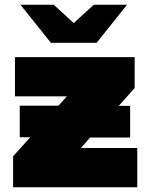

<svg xmlns="http://www.w3.org/2000/svg" viewBox="-20 -787 620 807"><path d="M557 -165V0H35V-130L107 -210H63V-343H226L261 -382H43V-547H546V-417L479 -342H527V-209H359L320 -165ZM514 -767 386 -607H194L66 -767H206L290 -690L374 -767Z"/></svg>

Font: Montserrat Alternates Black
Style: Regular
Weight: 900
Designer: Julieta Ulanovsky
Foundry: Julieta Ulanovsky
Version: Version 7.200